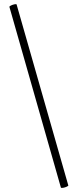

<svg xmlns="http://www.w3.org/2000/svg" viewBox="-20 -752 379 936"><path d="M277 163 26 -718Q25 -721 33 -725Q41 -729 50.5 -731Q60 -733 61 -730L313 152Q314 154 305.5 158Q297 162 288 163.5Q279 165 277 163Z"/></svg>

Font: Cormorant Infant Light Light
Style: Regular
Weight: 300
Version: Version 4.001